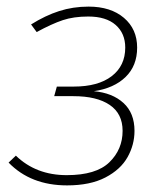

<svg xmlns="http://www.w3.org/2000/svg" viewBox="-20 -551 506 581"><path d="M395 -407Q395 -352 360 -318Q325 -284 264 -275Q320 -270 353.5 -239.5Q387 -209 387 -155Q387 -113 366 -75.5Q345 -38 299 -14Q253 10 183 10Q73 10 6 -59L28 -80Q89 -21 182 -21Q271 -21 311 -60Q351 -99 351 -155Q351 -207 312 -233.5Q273 -260 202 -260H144L152 -289H203Q277 -289 318 -320.5Q359 -352 359 -407Q359 -450 330 -475.5Q301 -501 247 -501Q203 -501 170 -490Q137 -479 91 -454L74 -477Q117 -504 159 -517.5Q201 -531 248 -531Q315 -531 355 -497Q395 -463 395 -407Z"/></svg>

Font: FiraGO UltraLight
Style: Italic
Weight: 200
Italic angle: -8°
Designer: bBox Type GmbH
Foundry: bBox Type GmbH
Version: Version 1.001